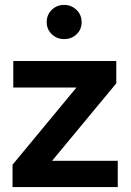

<svg xmlns="http://www.w3.org/2000/svg" viewBox="-20 -761 532 781"><path d="M31 0ZM31 0V-91L291 -405H34V-513H453V-422L192 -107H459V0ZM241 -602Q211 -602 190.5 -622Q170 -642 170 -671Q170 -701 190.5 -721Q211 -741 241 -741Q270 -741 291 -721Q312 -701 312 -671Q312 -641 291.5 -621.5Q271 -602 241 -602Z"/></svg>

Font: Rosa Sans SemiBold
Style: Regular
Weight: 600
Designer: Pentagram / MCKL
Foundry: Pentagram / MCKL
Version: Version 1.005;September 16, 2019;FontCreator 11.5.0.2425 64-